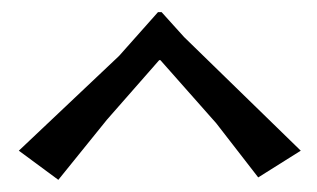

<svg xmlns="http://www.w3.org/2000/svg" viewBox="-20 -768 521 316"><path d="M240 -748H246L283 -707L475 -520L405 -476L336 -565L244 -669H242L156 -571L76 -472L11 -520L176 -676Z"/></svg>

Font: Alike Angular
Style: Regular
Weight: 400
Designer: Sveta Sebyakina
Foundry: Cyreal (www.cyreal.org)
Version: Version 1.300; ttfautohint (v1.8.4.7-5d5b)